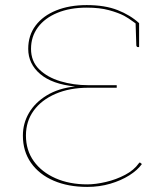

<svg xmlns="http://www.w3.org/2000/svg" viewBox="-20 -727 631 755"><path d="M323 8Q248 8 191 -16.5Q134 -41 102 -86.5Q70 -132 70 -194Q70 -242 94 -283Q118 -324 164 -352Q210 -380 275 -387Q185 -396 138 -436Q91 -476 91 -535Q91 -588 120 -626.5Q149 -665 201 -686Q253 -707 321 -707Q392 -707 442 -687.5Q492 -668 527 -636L524 -633Q523 -632 522 -631.5Q521 -631 520 -631Q518 -631 502 -643Q486 -655 468 -665Q445 -677 408.5 -687Q372 -697 321 -697Q255 -697 205.5 -676.5Q156 -656 129 -619.5Q102 -583 102 -535Q102 -486 134 -454.5Q166 -423 217.5 -407.5Q269 -392 327 -392H439V-382H327Q254 -382 198.5 -358Q143 -334 112.5 -292Q82 -250 82 -194Q82 -136 113 -93Q144 -50 198.5 -26Q253 -2 323 -2Q356 -2 396.5 -11.5Q437 -21 472 -39.5Q507 -58 526 -85Q528 -87 528.5 -87.5Q529 -88 530 -88Q531 -88 534 -85L538 -82Q521 -58 488.5 -37.5Q456 -17 413.5 -4.5Q371 8 323 8ZM527 -572 515 -632 527 -636ZM513 -642 527 -636V-542H521Q519 -542 517.5 -544.5Q516 -547 516 -549Z"/></svg>

Font: Aleo Thin
Style: Regular
Weight: 250
Designer: Alessio Laiso
Foundry: Alessio Laiso
Version: Version 2.001;gftools[0.9.29]